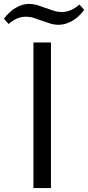

<svg xmlns="http://www.w3.org/2000/svg" viewBox="-81 -956 448 976"><path d="M89 -740H178V0H89ZM-61 -861Q-33 -898 0 -917Q33 -936 65 -936Q89 -936 110 -929.5Q131 -923 151 -915.5Q171 -908 191 -901.5Q211 -895 234 -895Q279 -895 323 -933L347 -906Q321 -870 286.5 -850Q252 -830 217 -830Q195 -830 174 -836.5Q153 -843 132.5 -850.5Q112 -858 92 -864.5Q72 -871 51 -871Q28 -871 7 -862.5Q-14 -854 -37 -834Z"/></svg>

Font: Encode Sans Normal
Style: Regular
Weight: 400
Designer: Pablo Impallari, Andres Torresi
Foundry: Pablo Impallari, Andres Torresi
Version: Version 1.000; ttfautohint (v1.00) -l 8 -r 50 -G 200 -x 14 -